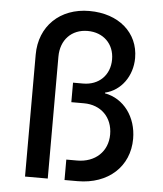

<svg xmlns="http://www.w3.org/2000/svg" viewBox="-53 -786 706 833"><g transform="rotate(5 300.0 -370.0)"><path d="M87 0H186V-531C186 -604 233 -653 303 -653C371 -653 419 -607 419 -539C419 -470 371 -424 303 -424H259V-339H314C388 -339 439 -289 439 -214C439 -140 385 -89 306 -89H259V0H316C449 0 540 -83 540 -204C540 -299 484 -375 401 -390V-393C470 -409 518 -475 518 -554C518 -664 431 -740 303 -740C175 -740 87 -655 87 -531Z"/></g></svg>

Font: JetBrains Mono Medium
Style: Regular
Weight: 436
Monospace: yes
Designer: Philipp Nurullin, Konstantin Bulenkov
Foundry: JetBrains
Version: Version 2.305